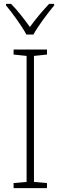

<svg xmlns="http://www.w3.org/2000/svg" viewBox="-20 -969 312 989"><path d="M116 -791H152C176 -835 225 -900 259 -941V-949H233C197 -911 163 -870 134 -830C106 -869 70 -916 37 -949H11V-941C43 -903 92 -836 116 -791ZM222 0V-26L155 -32V-681L222 -688V-714H50V-688L117 -681V-32L50 -26V0Z"/></svg>

Font: Noto Sans SemiCondensed ExtraLight
Style: Regular
Weight: 200
Width: 4
Designer: Monotype Design Team
Foundry: Monotype Imaging Inc.
Version: Version 2.013